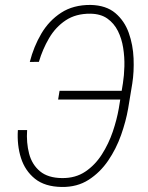

<svg xmlns="http://www.w3.org/2000/svg" viewBox="-20 -741 595 771"><path d="M474.1 -376.5 468.3 -341.3H213.4L219.2 -376.5ZM51.8 -218.8H88.9Q85.4 -168 96.9 -124Q108.4 -80.1 140.6 -53.2Q172.9 -26.4 229.5 -25.9Q283.2 -25.4 322.5 -51.8Q361.8 -78.1 389.2 -121.1Q416.5 -164.1 432.9 -212.4Q449.2 -260.7 457 -305.2L473.6 -406.7Q478.5 -437.5 479.5 -474.6Q480.5 -511.7 474.6 -548.8Q468.8 -585.9 453.4 -616.7Q438 -647.5 411.1 -666.5Q384.3 -685.5 342.8 -686Q284.7 -686.5 243.9 -659.4Q203.1 -632.3 177 -587.6Q150.9 -543 136.2 -492.7L99.6 -492.2Q115.2 -553.7 146 -606Q176.8 -658.2 225.6 -689.9Q274.4 -721.7 344.2 -721.2Q406.2 -719.7 443.1 -688.5Q480 -657.2 497.1 -608.9Q514.2 -560.5 516.4 -506.6Q518.6 -452.6 511.2 -405.8L494.6 -305.2Q485.8 -254.4 466.3 -199Q446.8 -143.6 414.3 -95.9Q381.8 -48.3 335.7 -18.8Q289.6 10.7 228 9.8Q160.2 8.8 120.4 -23.2Q80.6 -55.2 64.2 -106.7Q47.9 -158.2 51.8 -218.8Z"/></svg>

Font: Roboto Condensed ExtraLight
Style: Italic
Weight: 250
Italic angle: -12°
Designer: Christian Robertson
Foundry: Google
Version: Version 3.008; 2023